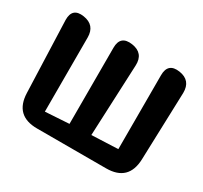

<svg xmlns="http://www.w3.org/2000/svg" viewBox="-121 -735 956 902"><g transform="rotate(30 356.5 -283.5)"><path d="M170 0Q49 0 45 -121L31 -509Q30 -576 96 -566Q162 -556 162 -489V-87L291 -95V-508Q291 -576 359 -566Q426 -556 423 -488L406 -101L549 -107V-508Q549 -576 616 -566Q682 -556 681 -488L669 -121Q665 0 544 0Z"/></g></svg>

Font: MaokenZhuyuanTi
Style: Regular
Weight: 400
Designer: Fontworks Inc & LongZhuTi team: ZERO子、时光羊、荆南、频凡、刘鹏、Little White Dog、帆影Magmeta、奈白不弍、白日月球、ChaoTawei、雨三（排名不分先后）
Version: Version 1.000; 20230222